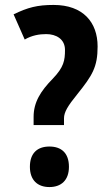

<svg xmlns="http://www.w3.org/2000/svg" viewBox="-20 -810 438 777"><path d="M197 -790C131 -790 93 -780 35 -752L80 -650C109 -667 139 -672 167 -672C207 -672 243 -652 243 -608C243 -565 238 -538 194 -492C144 -441 116 -396 116 -337V-304H239V-331C239 -356 254 -381 293 -429C354 -505 375 -539 375 -622C375 -720 316 -790 197 -790ZM180 -53C227 -53 259 -80 259 -135C259 -191 228 -217 180 -217C131 -217 101 -190 101 -135C101 -81 132 -53 180 -53Z"/></svg>

Font: Noto Sans Malayalam UI Condensed
Style: Bold
Weight: 700
Width: 3
Designer: Jelle Bosma - Monotype Design Team
Foundry: Monotype Imaging Inc.
Version: Version 2.104